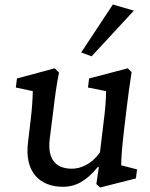

<svg xmlns="http://www.w3.org/2000/svg" viewBox="-20 -816 665 849"><path d="M516 -85C516 -113 519 -163 529 -245L539 -329C547 -395 552 -434 562 -497L545 -514L374 -469L369 -429L449 -413C449 -377 445 -326 438 -275L422 -142C385 -90 337 -70 298 -70C231 -70 188 -107 200 -203L216 -329C223 -390 231 -447 241 -495L222 -514L55 -469L50 -429L125 -413C124 -371 121 -331 116 -289L104 -188C87 -55 156 10 259 10C312 10 360 -13 413 -78L417 -77L406 -2L423 13L581 -27L586 -67ZM339 -584 385 -567 572 -769 479 -796Z"/></svg>

Font: TPK Tissa Web Medium
Style: Italic
Weight: 500
Italic angle: -7°
Designer: Jacques Le Bailly, Suppakit Chalermlarp | Katatrad Co.,Ltd.
Foundry: Jacques Le Bailly, Cadson Demak Co.,Ltd.
Version: Version 5.000;Glyphs 3.1.2 (3151)